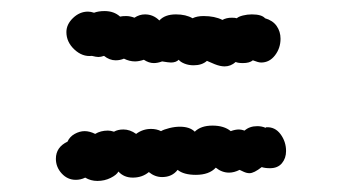

<svg xmlns="http://www.w3.org/2000/svg" viewBox="-20 -453 636 347"><path d="M139 -432Q124 -432 112 -420.5Q100 -409 100 -395Q100 -377 114.5 -363.5Q129 -350 146 -352Q154 -350 158 -350Q162 -350 168 -352Q178 -344 189 -344Q197 -344 204 -347Q214 -342 224 -342Q231 -342 240 -345Q249 -339 258 -339Q265 -339 273 -342Q285 -340 289 -340Q298 -340 303 -345Q306 -341 313.5 -338Q321 -335 330 -335Q345 -335 354 -343Q358 -341 368 -337Q378 -333 386 -333Q397 -333 406 -341Q410 -339 419 -339Q431 -339 437 -344Q447 -340 452 -340Q467 -340 477 -353Q487 -366 487 -383Q487 -396 480 -406Q473 -416 459 -420Q453 -427 435 -427Q427 -427 419 -425Q411 -423 408 -420Q405 -421 399 -421Q389 -421 382 -417Q368 -424 348 -424Q336 -424 328 -420Q316 -427 298 -427Q278 -427 268 -416Q257 -427 242 -427Q232 -427 223 -421Q215 -424 208 -424Q201 -424 197 -423Q186 -433 169 -433Q158 -433 150 -430Q144 -432 139 -432ZM497 -180Q497 -167 489.5 -158Q482 -149 468 -149Q459 -149 453 -151Q439 -140 431 -140Q426 -140 420.5 -142.5Q415 -145 413 -146Q403 -141 394 -141Q381 -141 370 -150Q358 -137 334 -137Q312 -137 301 -146Q291 -133 273 -133Q260 -133 249 -142Q237 -132 220 -132Q204 -132 194 -143Q191 -137 180 -131.5Q169 -126 156 -126Q144 -126 134 -132Q126 -128 117 -128Q102 -128 91.5 -139.5Q81 -151 81 -166Q81 -187 102 -197Q106 -206 115 -211Q124 -216 133 -216Q142 -216 152 -211Q162 -217 175 -217Q180 -217 186 -215Q193 -219 203 -219Q215 -219 226 -211Q238 -220 253 -220Q263 -220 271 -216Q276 -219 286 -221.5Q296 -224 305 -224Q323 -224 332 -215Q343 -226 364 -226Q385 -226 397 -216Q405 -219 412 -219Q416 -219 422 -217Q431 -225 445 -225Q453 -225 460 -222L461 -223Q477 -224 487 -210.5Q497 -197 497 -180Z"/></svg>

Font: Pangolin
Style: Regular
Weight: 400
Designer: Kevin Burke
Foundry: Google, Inc.
Version: Version 1.101